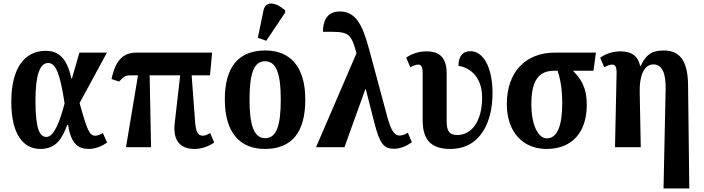

<svg xmlns="http://www.w3.org/2000/svg" viewBox="-20 -834 3989 1088"><path d="M209 10C299 10 333 -51 361 -126H366C383 -14 427 10 483 10C524 10 561 -8 587 -26L563 -80C549 -72 533 -65 520 -65C487 -65 474 -95 431 -250L586 -536H430L388 -390H384C358 -517 301 -546 239 -546C122 -546 44 -452 44 -257C44 -65 117 10 209 10ZM243 -58C204 -58 181 -104 181 -265C181 -410 206 -477 253 -477C297 -477 321 -414 346 -248C321 -153 288 -58 243 -58Z M694 0H836L828 -407H1001L970 -136C959 -40 999 10 1082 10C1121 10 1156 -2 1194 -26L1171 -80C1150 -68 1138 -65 1129 -65C1098 -65 1089 -93 1085 -151L1066 -407H1170L1182 -536H755C683 -536 636 -500 612 -386L655 -372C683 -401 691 -407 720 -407H762Z M1489 -603 1596 -763V-775C1547 -820 1485 -834 1473 -774L1441 -620ZM1481 10C1632 10 1710 -82 1710 -270C1710 -457 1624 -548 1484 -548C1333 -548 1254 -457 1254 -270C1254 -82 1340 10 1481 10ZM1483 -51C1418 -51 1394 -126 1394 -270C1394 -414 1417 -487 1482 -487C1547 -487 1571 -414 1571 -270C1571 -126 1548 -51 1483 -51Z M1771 0H1932L2050 -328H2053L2101 -140C2132 -17 2156 9 2213 9C2249 9 2283 -6 2314 -28L2291 -82C2275 -72 2260 -66 2244 -66C2211 -66 2194 -105 2176 -167L2071 -557C2033 -698 1994 -769 1905 -769C1828 -769 1810 -707 1810 -654C1950 -654 1967 -658 2000 -532Z M2532 10C2702 10 2771 -142 2771 -306C2771 -452 2719 -544 2646 -544C2605 -544 2578 -519 2578 -461C2633 -453 2712 -408 2712 -281C2712 -148 2653 -69 2572 -69C2524 -69 2511 -93 2511 -150V-421C2511 -522 2454 -543 2397 -543C2348 -543 2307 -526 2282 -507L2305 -453C2322 -462 2338 -468 2350 -468C2367 -468 2375 -455 2375 -418V-152C2375 -26 2439 10 2532 10Z M3077 10C3231 10 3305 -95 3305 -239C3305 -349 3265 -392 3227 -433H3343L3357 -536H3125C2961 -536 2852 -429 2852 -244C2852 -88 2941 10 3077 10ZM3079 -50C3031 -50 2991 -122 2991 -244C2991 -382 3036 -433 3120 -433H3140C3150 -401 3166 -346 3166 -249C3166 -124 3139 -50 3079 -50Z M3740 234H3886L3879 -355C3877 -490 3832 -548 3741 -548C3675 -548 3640 -525 3611 -461H3607C3593 -528 3544 -543 3496 -543C3446 -543 3406 -525 3381 -507L3404 -453C3421 -462 3437 -468 3449 -468C3466 -468 3475 -455 3474 -418L3465 0H3611L3605 -312C3603 -393 3624 -469 3683 -469C3732 -469 3753 -419 3752 -333Z"/></svg>

Font: Noto Serif Condensed
Style: Bold
Weight: 700
Width: 3
Designer: Monotype Design Team
Foundry: Monotype Imaging Inc.
Version: Version 2.015